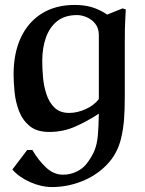

<svg xmlns="http://www.w3.org/2000/svg" viewBox="-20 -515 588 777"><path d="M485 -127Q485 -70 482 -31.5Q479 7 470 45Q455 108 412 152Q369 196 310.5 219Q252 242 190 242Q147 242 102 222Q57 202 30 171L90 92H111Q134 132 165.5 162Q197 192 235 192Q264 192 290 179.5Q316 167 331 147Q353 118 363 92.5Q373 67 376 33Q379 -1 380 -55Q333 -24 284 -2.5Q235 19 179 19Q129 19 100 -5Q71 -29 57 -65.5Q43 -102 39 -142Q35 -182 35 -214Q35 -300 64.5 -363Q94 -426 149.5 -460.5Q205 -495 282 -495Q322 -495 353 -485.5Q384 -476 414 -456L476 -481L489 -477Q488 -455 487 -437.5Q486 -420 485.5 -398Q485 -376 485 -342.5Q485 -309 485 -257Q485 -205 485 -127ZM380 -114V-373Q380 -401 365.5 -419Q351 -437 330.5 -445.5Q310 -454 292 -454Q242 -454 211 -429Q180 -404 165.5 -362Q151 -320 151 -269Q151 -239 154 -203Q157 -167 168 -133.5Q179 -100 201 -79Q223 -58 260 -58Q293 -58 327 -73.5Q361 -89 380 -114Z"/></svg>

Font: Aref Ruqaa Ink
Style: Bold
Weight: 700
Designer: Abdullah Aref
Version: Version 1.005